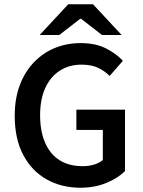

<svg xmlns="http://www.w3.org/2000/svg" viewBox="-20 -868 668 900"><path d="M357 12Q269 12 199 -27Q129 -66 89 -141.5Q49 -217 49 -325Q49 -405 72.5 -468Q96 -531 138.5 -575.5Q181 -620 237 -643Q293 -666 358 -666Q428 -666 477 -641Q526 -616 556 -583L494 -512Q470 -536 439 -550.5Q408 -565 362 -565Q304 -565 260 -536.5Q216 -508 192 -455Q168 -402 168 -328Q168 -254 191 -200Q214 -146 258.5 -117.5Q303 -89 368 -89Q396 -89 421 -96.5Q446 -104 462 -118V-259H338V-354H566V-66Q533 -33 478.5 -10.5Q424 12 357 12ZM166 -704 300 -848H416L550 -704H458L360 -780H356L258 -704Z"/></svg>

Font: Source Sans 3 ExtraLight SemiBold
Style: Regular
Weight: 600
Version: Version 3.052;hotconv 1.1.0;makeotfexe 2.6.0